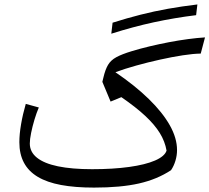

<svg xmlns="http://www.w3.org/2000/svg" viewBox="-20 -841 946 867"><path d="M865.6 -772.5 871.3 -820.9Q801 -812.5 738.2 -801.3Q675.5 -790.1 614.6 -774.6Q553.7 -759.2 488.4 -738.5L482.6 -688.8Q580.9 -720 674.8 -740.4Q768.8 -760.7 865.6 -772.5ZM905.7 -672.1Q870.7 -670 828.9 -664.4Q787.2 -658.8 743.3 -650.5Q699.4 -642.1 656.5 -631.9Q613.6 -621.7 575.8 -610.2Q530 -596.3 505.2 -582.7Q480.4 -569.2 467.9 -548.1Q455.4 -527.1 446.9 -490.8L442.2 -471.4L479.4 -382.3L528 -402.3Q594 -356.9 636.3 -317.3Q678.7 -277.7 701.9 -239.8Q725.1 -201.9 732.1 -160.8Q723.7 -135.1 679.9 -116.1Q636 -97.2 563.3 -87.1Q490.6 -77 395.8 -77Q304.3 -77 241.7 -90Q179.1 -103 146.9 -128.9Q114.6 -154.7 114.6 -193Q114.6 -211.7 120.5 -240.8Q126.4 -269.9 135.7 -301Q145.1 -332 155.3 -355.7L96.4 -371.9Q82.9 -325.5 75.2 -280.2Q67.4 -234.9 67.4 -198.8Q67.4 -145.2 88.1 -106.4Q108.7 -67.5 150.5 -42.5Q192.2 -17.5 255.5 -5.7Q318.8 6.1 404.6 6.1Q525.3 6.1 607.5 -12.5Q689.7 -31.2 752.3 -72.5Q765 -91.2 772.2 -115.1Q779.4 -139 779.4 -163.5Q779.4 -217.4 746.7 -275.4Q714 -333.4 652 -393.9Q590 -454.4 501.2 -514.9Q542.2 -530.2 594.9 -544.9Q647.6 -559.6 702.3 -571.7Q757 -583.9 805.4 -591.3Q853.9 -598.7 886.4 -599Z"/></svg>

Font: Pinar-VF
Style: Regular
Weight: 300
Designer: Amin Abedi
Version: Version 3.0